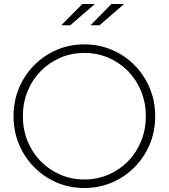

<svg xmlns="http://www.w3.org/2000/svg" viewBox="-20 -934 848 965"><path d="M404 11Q330 11 265.5 -16.5Q201 -44 152 -93.5Q103 -143 75.5 -208.5Q48 -274 48 -350Q48 -426 75.5 -491.5Q103 -557 152 -606.5Q201 -656 265.5 -683.5Q330 -711 404 -711Q478 -711 542.5 -683.5Q607 -656 656 -606.5Q705 -557 732.5 -491.5Q760 -426 760 -350Q760 -274 732.5 -208.5Q705 -143 656 -93.5Q607 -44 542.5 -16.5Q478 11 404 11ZM404 -32Q469 -32 525.5 -56.5Q582 -81 624 -124Q666 -167 689.5 -225Q713 -283 713 -350Q713 -417 689.5 -475Q666 -533 624 -576Q582 -619 525.5 -643.5Q469 -668 404 -668Q339 -668 282.5 -643.5Q226 -619 184 -576Q142 -533 118.5 -475Q95 -417 95 -350Q95 -283 118.5 -225Q142 -167 184 -124Q226 -81 282.5 -56.5Q339 -32 404 -32ZM288 -807 394 -914H457L333 -807ZM435 -807 540 -914H604L480 -807Z"/></svg>

Font: Red Hat Display VF
Style: Regular
Weight: 300
Designer: Pentagram, MCKL
Foundry: Pentagram, MCKL
Version: Version 1.023